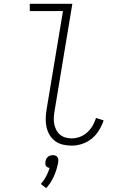

<svg xmlns="http://www.w3.org/2000/svg" viewBox="-20 -755 640 1006"><path d="M356 8Q333 8 310.5 3Q288 -2 270 -15Q252 -28 240.5 -47Q229 -66 224 -88Q219 -110 219.5 -133.5Q220 -157 224 -181L310 -697H136V-735H359L266 -174Q263 -157 262 -139.5Q261 -122 264 -106Q267 -90 274.5 -75Q282 -60 294.5 -49.5Q307 -39 323 -34.5Q339 -30 356 -30Q378 -30 399 -38Q420 -46 437 -61.5Q454 -77 465.5 -96.5Q477 -116 483 -137L523 -124Q514 -97 498.5 -72Q483 -47 460.5 -28.5Q438 -10 410.5 -1Q383 8 356 8ZM222 231 194 209Q210 191 221.5 169.5Q233 148 240 125Q234 124 229 121.5Q224 119 221 114.5Q218 110 217.5 104Q217 98 218 92Q219 85 222 78.5Q225 72 230.5 67Q236 62 243 60Q250 58 257 58Q264 58 270 60Q276 62 280 67Q284 72 285 78.5Q286 85 285 92V94L283 105Q276 139 261 171.5Q246 204 222 231Z"/></svg>

Font: Iosevka Curly Slab XLtEx
Style: Italic
Weight: 200
Width: 7
Italic angle: -9°
Monospace: yes
Designer: Belleve Invis
Foundry: Belleve Invis
Version: Version 11.1.0; ttfautohint (v1.8.3)